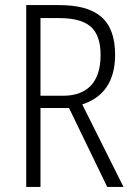

<svg xmlns="http://www.w3.org/2000/svg" viewBox="-20 -734 523 754"><path d="M212 -714H83V0H139V-310H251L401 0H465L303 -324C386 -351 432 -414 432 -519C432 -658 358 -714 212 -714ZM210 -663C325 -663 375 -623 375 -517C375 -409 320 -358 228 -358H139V-663Z"/></svg>

Font: Noto Sans Thai Looped Condensed Light
Style: Regular
Weight: 300
Width: 3
Designer: Sasikarn Vongin, Ben Mitchell
Foundry: The Fontpad Ltd
Version: Version 1.001